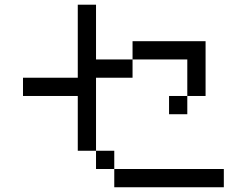

<svg xmlns="http://www.w3.org/2000/svg" viewBox="-20 -789 1040 809"><path d="M307.7 -769.2H384.6V-538.5H538.5V-615.4H846.2V-384.6H769.2V-538.5H538.5V-461.5H384.6V-153.8H307.7V-384.6H76.9V-461.5H307.7ZM461.5 -76.9H384.6V-153.8H461.5ZM461.5 -76.9H923.1V0H461.5ZM769.2 -384.6V-307.7H692.3V-384.6Z"/></svg>

Font: Mintsoda - Lime Green 13x16
Style: Regular
Weight: 400
Designer: Mintsoda-15
Version: Version 1.0